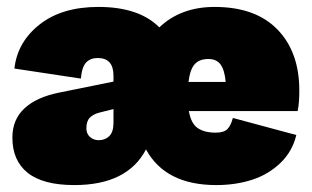

<svg xmlns="http://www.w3.org/2000/svg" viewBox="-20 -530 910 560"><path d="M196.8 9.8Q105.5 9.8 60.8 -25.9Q16.1 -61.5 16.1 -128.9Q16.1 -181.2 51.3 -213.9Q86.4 -246.6 151.9 -259.8L311 -292V-309.1Q311 -360.8 265.1 -360.8Q243.7 -360.8 231.2 -347.7Q218.8 -334.5 215.8 -300.8L22 -330.1Q30.8 -407.7 95.7 -458.7Q160.6 -509.8 267.1 -509.8Q385.3 -509.8 444.8 -450.2Q507.3 -509.8 606 -509.8Q725.1 -509.8 789.1 -444.1Q853 -378.4 853 -266.1Q853 -228 848.1 -206.1H530.8Q537.1 -169.9 556.6 -156.5Q576.2 -143.1 608.9 -143.1Q632.8 -143.1 643.1 -153.3Q653.3 -163.6 659.2 -186L844.2 -136.2Q833 -88.4 797.9 -54.7Q762.7 -21 715.1 -5.6Q667.5 9.8 610.8 9.8Q462.4 9.8 405.8 -94.2Q351.6 9.8 196.8 9.8ZM529.8 -291H638.2Q635.3 -325.2 623.5 -341.6Q611.8 -357.9 587.9 -357.9Q561.5 -357.9 547.9 -342.8Q534.2 -327.6 529.8 -291ZM268.1 -121.1Q286.6 -121.1 298.8 -133.1Q311 -145 311 -171.9V-211.9L272 -202.1Q252 -197.3 241.9 -186.8Q231.9 -176.3 231.9 -155.8Q231.9 -140.1 242.4 -130.6Q252.9 -121.1 268.1 -121.1Z"/></svg>

Font: Work Sans Black
Style: Regular
Weight: 900
Designer: Wei Huang
Foundry: Wei Huang
Version: Version 2.012